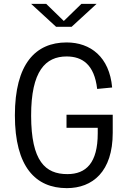

<svg xmlns="http://www.w3.org/2000/svg" viewBox="-20 -961 660 993"><path d="M324 -367.5V-300H485.5V-271.5C485.5 -118 425 -60.5 328.5 -60.5C214 -60.5 141.5 -127.5 141 -362C140.5 -594.5 216 -669 324.5 -669C405.5 -669 468 -627.5 482.5 -501L560 -508.5C546 -666.5 448 -741.5 324.5 -741.5C164 -741.5 57 -631 57 -364.5C57 -98 164 12 325.5 12C459 12 563 -73.5 563 -274V-367.5ZM141 -941H219L310 -852.5L401 -941H479.5L350.5 -822.5H270Z"/></svg>

Font: Monaspace Neon Light
Style: Regular
Weight: 300
Designer: Riley Cran & the Lettermatic Team
Foundry: Lettermatic
Version: Version 1.200 (Monaspace Neon)